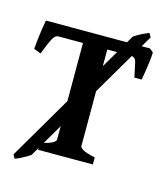

<svg xmlns="http://www.w3.org/2000/svg" viewBox="-113 -774 805 931"><g transform="rotate(15 290.0 -308.0)"><path d="M532.7 -668 123 31.2Q115.7 37.1 101.6 45.4Q87.4 53.7 72.3 61Q57.1 68.4 47.9 71.3L37.1 52.2L447.8 -648.9Q464.4 -660.2 484.9 -670.7Q505.4 -681.2 521.5 -687ZM562 -599.6Q561.5 -583 558.6 -557.6Q555.7 -532.2 551.5 -505.9Q547.4 -479.5 543.5 -459H506.8Q497.6 -504.4 491.7 -530.5Q485.8 -556.6 465.3 -556.6H315.4L329.6 -615.2H543.5ZM98.6 -556.6Q83.5 -556.6 71.3 -534.2Q59.1 -511.7 37.1 -454.6L1.5 -467.8Q2.9 -486.8 6.1 -514.9Q9.3 -543 13.4 -570.6Q17.6 -598.1 21 -615.2H253.9L260.3 -556.6ZM146.5 0V-35.6Q191.4 -44.9 207 -54.4Q222.7 -64 222.7 -70.8V-560.1Q222.7 -565.9 208.5 -569.3Q194.3 -572.8 159.2 -579.6V-615.2H414.6V-579.6Q381.8 -572.8 363.3 -569.8Q344.7 -566.9 344.7 -560.1V-70.8Q344.7 -64.5 360.4 -54.7Q376 -44.9 421.4 -35.6V0Z"/></g></svg>

Font: Gentium Plus
Style: Bold
Weight: 700
Designer: Victor Gaultney, Annie Olsen, Iska Routamaa, Becca Hirsbrunner
Foundry: SIL International
Version: Version 6.101